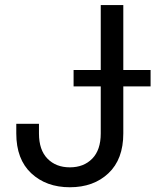

<svg xmlns="http://www.w3.org/2000/svg" viewBox="-20 -748 638 777"><path d="M262.7 9.8Q167 9.8 106.4 -46.9Q45.9 -103.5 45.9 -208V-247.1H137.7V-208Q137.7 -141.1 172.1 -106Q206.5 -70.8 262.7 -70.8Q318.8 -70.8 353.3 -106Q387.7 -141.1 387.7 -208V-727.5H479V-208Q479 -103.5 418.9 -46.9Q358.9 9.8 262.7 9.8ZM277.8 -398.4V-464.8H589.4V-398.4Z"/></svg>

Font: Inter 18pt
Style: Regular
Weight: 400
Designer: Rasmus Andersson
Foundry: rsms
Version: Version 4.001;git-66647c0bb